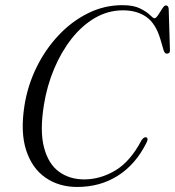

<svg xmlns="http://www.w3.org/2000/svg" viewBox="-20 -732 695 762"><path d="M561.5 -186.5Q570 -181.5 561 -165Q518.5 -79.5 448 -34.8Q377.5 10 286.5 10Q214 10 160.8 -26.8Q107.5 -63.5 84 -135.2Q60.5 -207 77 -312.5Q89.5 -392 124.5 -463.8Q159.5 -535.5 211.8 -591.2Q264 -647 328.8 -679.2Q393.5 -711.5 466 -711.5Q509.5 -711.5 535.8 -698.5Q562 -685.5 575 -672.5Q588 -659.5 593 -659.5Q599 -659.5 607.5 -672.2Q616 -685 624 -697.8Q632 -710.5 638 -710.5Q648.5 -710.5 649.5 -696.5L654.5 -532Q655 -520 643 -519Q634.5 -518.5 630 -530.5L616 -578Q598 -638.5 560.8 -664.8Q523.5 -691 468 -691Q409 -691 357.2 -661Q305.5 -631 264.2 -578.5Q223 -526 194.8 -458.8Q166.5 -391.5 154.5 -317Q137.5 -213 154.5 -147.5Q171.5 -82 213.5 -51Q255.5 -20 314.5 -20Q378 -20 437.8 -55.5Q497.5 -91 542 -176Q552.5 -190.5 561.5 -186.5Z"/></svg>

Font: Fraunces 72pt Light
Style: Italic
Weight: 300
Italic angle: -16°
Version: Version 1.000;[b76b70a41]